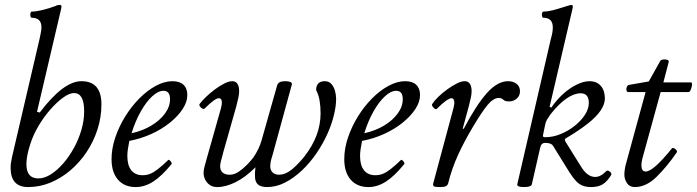

<svg xmlns="http://www.w3.org/2000/svg" viewBox="-20 -745 2824 778"><path d="M94 13Q23 13 23 -65Q23 -75 24.5 -86Q26 -97 29 -110L140 -586Q144 -603 146 -615Q148 -627 148 -634Q148 -673 109 -673Q105 -673 103.5 -679.5Q102 -686 103.5 -692Q105 -698 109 -698Q126 -698 152.5 -704.5Q179 -711 206 -721Q211 -725 223 -725Q229 -725 229 -719Q229 -716 228.5 -713Q228 -710 227 -706L130 -292L141 -289Q237 -416 310 -416Q391 -416 391 -322Q391 -270 375 -220.5Q359 -171 331 -129Q303 -87 265.5 -55Q228 -23 184.5 -5Q141 13 94 13ZM135 -22Q160 -22 186 -38.5Q212 -55 236 -82.5Q260 -110 279.5 -145.5Q299 -181 310 -219Q321 -257 321 -294Q321 -368 280 -368Q261 -368 235 -349Q209 -330 182.5 -299.5Q156 -269 135 -233Q114 -197 103 -162Q95 -138 91 -117.5Q87 -97 87 -80Q87 -22 135 -22Z M530 13Q484 13 458 -17Q432 -47 432 -100Q432 -143 447 -187.5Q462 -232 487 -272.5Q512 -313 544 -345.5Q576 -378 611 -397Q646 -416 679 -416Q708 -416 723.5 -401.5Q739 -387 739 -360Q739 -332 720 -303Q701 -274 668 -247.5Q635 -221 593 -202Q551 -183 504 -174Q500 -154 498 -139.5Q496 -125 496 -113Q496 -75 512 -55Q528 -35 558 -35Q574 -35 588 -40.5Q602 -46 619.5 -59.5Q637 -73 661 -96Q663 -99 667 -96Q671 -93 674 -88Q677 -83 675 -80Q635 -31 600.5 -9Q566 13 530 13ZM513 -205Q558 -215 593 -236Q628 -257 648.5 -285Q669 -313 669 -343Q669 -360 662.5 -368.5Q656 -377 642 -377Q621 -377 597 -355Q573 -333 551 -294.5Q529 -256 513 -205Z M860 13Q842 13 830 4.5Q818 -4 811.5 -17Q805 -30 805 -44Q805 -52 807 -62Q809 -72 817 -100L875 -305Q876 -310 877.5 -316.5Q879 -323 879 -330Q879 -338 876 -342.5Q873 -347 866 -347Q859 -347 845 -337Q831 -327 809 -305Q806 -302 800 -305Q794 -308 790 -314Q786 -320 789 -324Q799 -337 815 -352.5Q831 -368 850.5 -382.5Q870 -397 888.5 -406.5Q907 -416 921 -416Q935 -416 942 -405.5Q949 -395 949 -375Q949 -365 946.5 -352Q944 -339 938 -316L885 -129Q877 -100 874.5 -89Q872 -78 872 -72Q872 -55 882 -46Q892 -37 911 -37Q929 -37 947 -49Q965 -61 980.5 -77Q996 -93 1006 -106Q1017 -122 1026 -140Q1035 -158 1041 -180L1103 -399Q1108 -416 1135 -416Q1149 -416 1156 -413Q1163 -410 1163 -404L1085 -119Q1078 -97 1076.5 -87.5Q1075 -78 1075 -72Q1075 -55 1085 -46Q1095 -37 1111 -37Q1135 -37 1159.5 -56Q1184 -75 1212 -109Q1247 -154 1263 -197.5Q1279 -241 1279 -285Q1279 -314 1275 -337.5Q1271 -361 1261 -380Q1261 -398 1270 -407Q1279 -416 1296 -416Q1313 -416 1323 -404.5Q1333 -393 1337.5 -376.5Q1342 -360 1342 -344Q1342 -316 1333.5 -280.5Q1325 -245 1310 -210Q1291 -166 1263.5 -125.5Q1236 -85 1203 -54Q1170 -23 1134.5 -5Q1099 13 1063 13Q1038 13 1026.5 3.5Q1015 -6 1013.5 -24Q1012 -42 1015 -67Q975 -27 935 -7Q895 13 860 13Z M1473 13Q1427 13 1401 -17Q1375 -47 1375 -100Q1375 -143 1390 -187.5Q1405 -232 1430 -272.5Q1455 -313 1487 -345.5Q1519 -378 1554 -397Q1589 -416 1622 -416Q1651 -416 1666.5 -401.5Q1682 -387 1682 -360Q1682 -332 1663 -303Q1644 -274 1611 -247.5Q1578 -221 1536 -202Q1494 -183 1447 -174Q1443 -154 1441 -139.5Q1439 -125 1439 -113Q1439 -75 1455 -55Q1471 -35 1501 -35Q1517 -35 1531 -40.5Q1545 -46 1562.5 -59.5Q1580 -73 1604 -96Q1606 -99 1610 -96Q1614 -93 1617 -88Q1620 -83 1618 -80Q1578 -31 1543.5 -9Q1509 13 1473 13ZM1456 -205Q1501 -215 1536 -236Q1571 -257 1591.5 -285Q1612 -313 1612 -343Q1612 -360 1605.5 -368.5Q1599 -377 1585 -377Q1564 -377 1540 -355Q1516 -333 1494 -294.5Q1472 -256 1456 -205Z M1764 13Q1743 13 1738.5 10Q1734 7 1735 0L1817 -305Q1818 -310 1819.5 -316.5Q1821 -323 1821 -330Q1821 -338 1818 -342.5Q1815 -347 1809 -347Q1802 -347 1787.5 -337Q1773 -327 1750 -304Q1747 -301 1741.5 -304.5Q1736 -308 1732.5 -314Q1729 -320 1731 -323Q1740 -337 1756.5 -353Q1773 -369 1792.5 -383Q1812 -397 1830.5 -406.5Q1849 -416 1863 -416Q1877 -416 1884 -405.5Q1891 -395 1891 -375Q1891 -365 1888.5 -352Q1886 -339 1880 -316L1855 -224L1859 -223Q1910 -320 1953 -368Q1996 -416 2039 -416Q2059 -416 2073 -405.5Q2087 -395 2087 -375Q2087 -357 2074 -345.5Q2061 -334 2042 -334Q2030 -334 2024.5 -337.5Q2019 -341 2014.5 -344.5Q2010 -348 2001 -348Q1979 -348 1955.5 -319.5Q1932 -291 1897 -232Q1862 -174 1836 -117Q1810 -60 1796 -2Q1794 5 1787.5 9Q1781 13 1764 13Z M2103 13Q2088 13 2081.5 10Q2075 7 2076 2L2212 -587Q2217 -604 2218.5 -615Q2220 -626 2220 -634Q2220 -673 2182 -673Q2178 -673 2176.5 -679.5Q2175 -686 2176.5 -692Q2178 -698 2182 -698Q2192 -698 2206 -700.5Q2220 -703 2238.5 -708.5Q2257 -714 2279 -721Q2285 -723 2289.5 -724Q2294 -725 2295 -725Q2301 -725 2301 -719Q2301 -716 2300.5 -713Q2300 -710 2299 -706L2207 -312L2214 -309Q2235 -340 2261.5 -364Q2288 -388 2316.5 -402Q2345 -416 2369 -416Q2398 -416 2414.5 -397Q2431 -378 2431 -346Q2431 -323 2414 -297.5Q2397 -272 2361.5 -244Q2326 -216 2272 -184Q2269 -183 2269 -179Q2269 -175 2272 -170L2335 -69Q2360 -28 2392 -28Q2414 -28 2437 -52Q2441 -55 2446.5 -52.5Q2452 -50 2455.5 -45Q2459 -40 2456 -35Q2440 -9 2422 2Q2404 13 2375 13Q2356 13 2341.5 7.5Q2327 2 2314.5 -11Q2302 -24 2288 -46L2221 -154Q2214 -166 2189 -166Q2173 -166 2169 -147L2135 2Q2132 13 2103 13ZM2190 -189Q2220 -189 2251 -201.5Q2282 -214 2308 -234.5Q2334 -255 2350 -279.5Q2366 -304 2366 -328Q2366 -367 2333 -367Q2306 -367 2275 -345.5Q2244 -324 2210 -281Q2201 -268 2196.5 -260Q2192 -252 2190 -244L2181 -201Q2181 -200 2180.5 -198Q2180 -196 2180 -194Q2180 -189 2190 -189Z M2552 13Q2531 13 2520.5 -3Q2510 -19 2510 -37Q2510 -48 2511.5 -56.5Q2513 -65 2514 -72L2596 -372H2525Q2520 -372 2518.5 -379Q2517 -386 2520 -393Q2523 -400 2529 -401L2609 -415L2656 -499Q2659 -503 2667 -504Q2675 -505 2682.5 -503Q2690 -501 2690 -495L2668 -411H2780Q2785 -411 2784 -401Q2783 -391 2779 -381.5Q2775 -372 2770 -372H2657L2585 -110Q2582 -100 2580.5 -91Q2579 -82 2579 -75Q2579 -50 2596 -50Q2612 -50 2638.5 -73.5Q2665 -97 2702 -143Q2705 -147 2711 -144.5Q2717 -142 2721 -136.5Q2725 -131 2722 -127Q2682 -69 2640 -28Q2598 13 2552 13Z"/></svg>

Font: Junicode VF
Style: Italic
Weight: 400
Italic angle: -11°
Designer: Peter S. Baker
Version: Version 2.209